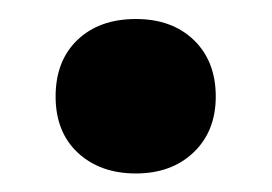

<svg xmlns="http://www.w3.org/2000/svg" viewBox="-20 -381 286 202"><path d="M123 -198.5Q85.5 -198.5 62 -220.2Q38.5 -242 38.5 -279.5Q38.5 -317 61.5 -339Q84.5 -361 123 -361Q161 -361 184 -338.8Q207 -316.5 207 -279.5Q207 -243 183.8 -220.8Q160.5 -198.5 123 -198.5Z"/></svg>

Font: Encode Sans SmCnd SmBold
Style: Regular
Weight: 600
Width: 4
Designer: Multiple Designers
Foundry: Impallari Type
Version: Version 3.002; ttfautohint (v1.8.3) -l 8 -r 50 -G 200 -x 14 